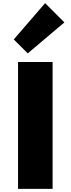

<svg xmlns="http://www.w3.org/2000/svg" viewBox="-20 -1206 451 1226"><path d="M315.9 -810.1V0H95.2V-810.1ZM268.1 -1186 391.1 -1063 157.2 -865.2 67.9 -954.1Z"/></svg>

Font: Sinkin Sans 900 X Black
Style: Regular
Weight: 950
Designer: Keith Bates
Foundry: K-Type
Version: Sinkin Sans (version 1.0)  by Keith Bates   •   © 2014   www